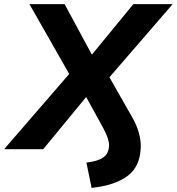

<svg xmlns="http://www.w3.org/2000/svg" viewBox="-70 -725 859 933"><path d="M375 188 350 65Q405 59 432 40Q459 21 460 -19Q460 -34 453.5 -54Q447 -74 432 -102L336 -277H368L140 0H-50L290 -393V-324L73 -705H244L388 -438H359L578 -705H769L438 -322L437 -393L568 -163Q594 -119 604.5 -80.5Q615 -42 614 -11Q612 83 550.5 129.5Q489 176 375 188Z"/></svg>

Font: Nunito Sans 11pt ExtraBold
Style: Italic
Weight: 800
Italic angle: -9°
Version: Version 3.101;gftools[0.9.27]